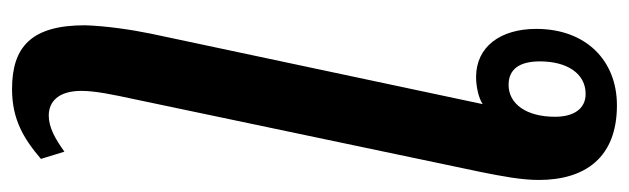

<svg xmlns="http://www.w3.org/2000/svg" viewBox="-383 -422 1045 319"><g transform="rotate(90 139.5 -262.5)"><path d="M128 240C178 240 210 221 244 192L232 153C211 168 192 179 172 179C149 179 131 163 131 125C131 102 137 73 145 36L266 -540C273 -575 279 -607 279 -635C279 -712 242 -765 155 -765C80 -765 28 -713 28 -631C28 -571 58 -531 108 -531C123 -531 143 -535 153 -542L36 9C29 43 23 85 22 119C22 208 58 240 128 240ZM121 -585C95 -585 82 -603 82 -637C82 -682 102 -713 136 -713C161 -713 174 -693 174 -662C174 -615 153 -585 121 -585Z"/></g></svg>

Font: Noto Serif Condensed Semi
Style: Italic
Weight: 600
Width: 3
Italic angle: -12°
Designer: Monotype Design Team
Foundry: Monotype Imaging Inc.
Version: Version 1.901